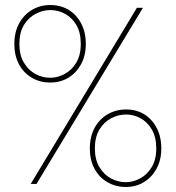

<svg xmlns="http://www.w3.org/2000/svg" viewBox="-20 -731 698 763"><path d="M102 0 524 -700H548L125 0ZM480 12Q440 12 407 -7Q374 -26 355.5 -60.5Q337 -95 337 -141Q337 -188 356 -223Q375 -258 408 -277Q441 -296 481 -296Q522 -296 553 -277Q584 -258 602.5 -223Q621 -188 621 -141Q621 -95 602 -60.5Q583 -26 551.5 -7Q520 12 480 12ZM480 -7Q509 -7 537 -22Q565 -37 583 -67Q601 -97 601 -141Q601 -186 583.5 -216Q566 -246 538.5 -261Q511 -276 481 -276Q450 -276 421.5 -261Q393 -246 375 -216Q357 -186 357 -141Q357 -97 375 -67Q393 -37 421 -22Q449 -7 480 -7ZM179 -403Q139 -403 106.5 -422Q74 -441 55.5 -475.5Q37 -510 37 -556Q37 -603 56 -638Q75 -673 107.5 -692Q140 -711 180 -711Q221 -711 252.5 -692Q284 -673 302.5 -638Q321 -603 321 -556Q321 -510 302 -475.5Q283 -441 251.5 -422Q220 -403 179 -403ZM180 -422Q209 -422 237 -437Q265 -452 283 -482Q301 -512 301 -556Q301 -602 283.5 -631.5Q266 -661 238.5 -676Q211 -691 180 -691Q150 -691 121.5 -676Q93 -661 75 -631.5Q57 -602 57 -556Q57 -512 75 -482Q93 -452 120.5 -437Q148 -422 180 -422Z"/></svg>

Font: DM Sans 10pt Thin
Style: Regular
Weight: 250
Version: Version 4.004;gftools[0.9.30]